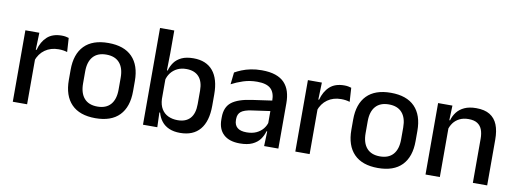

<svg xmlns="http://www.w3.org/2000/svg" viewBox="-56 -972 3476 1294"><g transform="rotate(10 1682.0 -325.0)"><path d="M156 -295.5 135 -372H159Q174.5 -430 211 -463.2Q247.5 -496.5 310.5 -496.5Q325.5 -496.5 337.2 -494.2Q349 -492 358.5 -489L364.5 -393.5Q352.5 -397.5 337.5 -399.8Q322.5 -402 305 -402Q251.5 -402 212.5 -374.5Q173.5 -347 156 -295.5ZM62 0V-489H157.5L153 -346.5L160 -339.5V0Z M628.5 12.5Q520.5 12.5 464.5 -45Q408.5 -102.5 408.5 -210.5V-280Q408.5 -387.5 464.5 -444.8Q520.5 -502 628.5 -502Q736.5 -502 792.2 -444.8Q848 -387.5 848 -280V-210.5Q848 -102.5 792.2 -45Q736.5 12.5 628.5 12.5ZM628.5 -67Q688 -67 719 -102.5Q750 -138 750 -204.5V-286Q750 -352 719 -387.2Q688 -422.5 628.5 -422.5Q569 -422.5 538 -387.2Q507 -352 507 -286V-204.5Q507 -138 538 -102.5Q569 -67 628.5 -67Z M1207.5 11Q1164 11 1132.5 -2.8Q1101 -16.5 1081.2 -41.8Q1061.5 -67 1052.5 -100.5H1020L1048.5 -193Q1050.5 -152 1067 -124.8Q1083.5 -97.5 1112 -84Q1140.5 -70.5 1177 -70.5Q1233 -70.5 1262.5 -103.2Q1292 -136 1292 -201V-292.5Q1292 -355.5 1262.2 -388Q1232.5 -420.5 1176 -420.5Q1141.5 -420.5 1115 -407.5Q1088.5 -394.5 1071.2 -372.2Q1054 -350 1047 -321.5L1025.5 -388.5H1053.5Q1062 -419.5 1080.2 -444.8Q1098.5 -470 1130.5 -485Q1162.5 -500 1211.5 -500Q1299 -500 1344.8 -445Q1390.5 -390 1390.5 -284.5V-207Q1390.5 -100.5 1344 -44.8Q1297.5 11 1207.5 11ZM953 0V-662H1050.5V-506L1048 -365.5L1048.5 -348.5V-145.5L1047 -114.5L1051 0Z M1782 0 1786 -116 1782.5 -131V-285L1783 -309.5Q1783 -366 1754.2 -392.5Q1725.5 -419 1662 -419Q1610.5 -419 1566.5 -404.5Q1522.5 -390 1487 -371L1496 -453Q1516 -464.5 1543 -475.5Q1570 -486.5 1604 -493.5Q1638 -500.5 1678.5 -500.5Q1734 -500.5 1772.5 -487.2Q1811 -474 1834.5 -449Q1858 -424 1868.8 -389Q1879.5 -354 1879.5 -311V0ZM1616.5 11Q1544 11 1505.5 -24.8Q1467 -60.5 1467 -126.5V-141.5Q1467 -211.5 1510.2 -245.2Q1553.5 -279 1646.5 -292L1793.5 -313L1799 -242L1658 -222Q1607.5 -215 1586 -197.8Q1564.5 -180.5 1564.5 -147V-140Q1564.5 -106.5 1585.2 -88.5Q1606 -70.5 1648.5 -70.5Q1687.5 -70.5 1715.5 -83.5Q1743.5 -96.5 1761 -118.2Q1778.5 -140 1785 -166.5L1798.5 -101H1780.5Q1772.5 -71 1754 -45.5Q1735.5 -20 1702.2 -4.5Q1669 11 1616.5 11Z M2089.5 -295.5 2068.5 -372H2092.5Q2108 -430 2144.5 -463.2Q2181 -496.5 2244 -496.5Q2259 -496.5 2270.8 -494.2Q2282.5 -492 2292 -489L2298 -393.5Q2286 -397.5 2271 -399.8Q2256 -402 2238.5 -402Q2185 -402 2146 -374.5Q2107 -347 2089.5 -295.5ZM1995.5 0V-489H2091L2086.5 -346.5L2093.5 -339.5V0Z M2562 12.5Q2454 12.5 2398 -45Q2342 -102.5 2342 -210.5V-280Q2342 -387.5 2398 -444.8Q2454 -502 2562 -502Q2670 -502 2725.8 -444.8Q2781.5 -387.5 2781.5 -280V-210.5Q2781.5 -102.5 2725.8 -45Q2670 12.5 2562 12.5ZM2562 -67Q2621.5 -67 2652.5 -102.5Q2683.5 -138 2683.5 -204.5V-286Q2683.5 -352 2652.5 -387.2Q2621.5 -422.5 2562 -422.5Q2502.5 -422.5 2471.5 -387.2Q2440.5 -352 2440.5 -286V-204.5Q2440.5 -138 2471.5 -102.5Q2502.5 -67 2562 -67Z M3210.5 0V-302Q3210.5 -337.5 3200.8 -363.5Q3191 -389.5 3168.8 -404Q3146.5 -418.5 3108 -418.5Q3072.5 -418.5 3046.5 -405.5Q3020.5 -392.5 3004.2 -370.5Q2988 -348.5 2981 -320.5L2965 -388.5H2986Q2994.5 -419.5 3014 -444.8Q3033.5 -470 3066 -485Q3098.5 -500 3146.5 -500Q3204 -500 3239.5 -478.2Q3275 -456.5 3291.8 -415Q3308.5 -373.5 3308.5 -313V0ZM2886.5 0V-489H2984.5L2980.5 -374.5L2984.5 -368.5V0Z"/></g></svg>

Font: Anek Latin Medium Medium
Style: Regular
Weight: 500
Version: Version 1.003